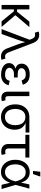

<svg xmlns="http://www.w3.org/2000/svg" viewBox="1460 -2261 812 3772"><g transform="rotate(90 1866.0 -375.0)"><path d="M165 -545.9V-303.7H210L404.8 -545.9H511.7L277.8 -271L508.8 0H399.4L202.6 -241.2H165V0H77.1V-545.9Z M551.8 0 761.2 -550.8 750 -580.1Q727.5 -638.2 700 -651.1Q672.4 -664.1 630.9 -654.8L622.1 -652.8L599.6 -729Q607.9 -732.9 626 -736.1Q644 -739.3 664.1 -739.3Q720.7 -739.3 761.2 -709.2Q801.8 -679.2 827.1 -612.8L1004.4 -147.9Q1026.4 -90.3 1054.2 -76.7Q1082 -63 1123.5 -72.3L1132.3 -74.2L1154.8 1.5Q1147 4.9 1129.6 8.3Q1112.3 11.7 1090.3 11.7Q1034.2 11.7 993.7 -18.3Q953.1 -48.3 928.2 -114.7L850.1 -323.7Q836.4 -360.8 826.2 -395.5Q815.9 -430.2 806.2 -464.8Q796.9 -430.7 786.9 -395.3Q776.9 -359.9 764.2 -323.7L647.9 0Z M1442.4 9.8Q1378.9 9.8 1328.4 -9.8Q1277.8 -29.3 1248.8 -64.7Q1219.7 -100.1 1219.7 -147.5Q1219.7 -170.4 1228.8 -194.8Q1237.8 -219.2 1261.5 -240.2Q1285.2 -261.2 1328.1 -272.9Q1288.1 -284.2 1267.1 -303.7Q1246.1 -323.2 1238.3 -346.4Q1230.5 -369.6 1230.5 -392.1Q1230.5 -467.8 1289.1 -510.3Q1347.7 -552.7 1440.9 -552.7Q1526.9 -552.7 1576.7 -517.1Q1626.5 -481.4 1644.5 -416.5L1560.5 -393.6Q1549.3 -431.6 1521 -453.4Q1492.7 -475.1 1440.4 -475.1Q1385.7 -475.1 1352.8 -451.7Q1319.8 -428.2 1319.8 -390.6Q1319.8 -357.9 1348.9 -337.4Q1377.9 -316.9 1436 -316.9H1501.5V-243.2H1436Q1378.9 -243.2 1345.7 -217Q1312.5 -190.9 1312.5 -153.3Q1312.5 -115.7 1348.9 -92.3Q1385.3 -68.8 1446.3 -68.8Q1504.9 -68.8 1531 -92Q1557.1 -115.2 1567.9 -159.7L1654.3 -140.1Q1638.7 -71.3 1586.4 -30.8Q1534.2 9.8 1442.4 9.8Z M1903.8 3.9Q1842.3 3.9 1811.8 -29.1Q1781.2 -62 1781.2 -121.1V-545.9H1869.1V-143.1Q1869.1 -105.5 1878.2 -90.1Q1887.2 -74.7 1914.6 -74.7Q1928.7 -74.7 1936 -75.7Q1943.4 -76.7 1949.7 -78.6L1967.3 -4.4Q1955.6 -1 1938.5 1.5Q1921.4 3.9 1903.8 3.9Z M2278.8 11.7Q2204.6 11.7 2148.4 -23.7Q2092.3 -59.1 2061.3 -122.3Q2030.3 -185.5 2030.3 -269.5Q2030.3 -353.5 2061.5 -415.5Q2092.8 -477.5 2148.7 -511.7Q2204.6 -545.9 2278.8 -545.9H2583.5V-471.2H2391.6Q2455.1 -448.2 2491.7 -394.8Q2528.3 -341.3 2528.3 -256.8Q2528.3 -179.2 2497.1 -118.4Q2465.8 -57.6 2409.7 -22.9Q2353.5 11.7 2278.8 11.7ZM2278.8 -467.3Q2224.1 -467.3 2189 -440.4Q2153.8 -413.6 2136.7 -368.7Q2119.6 -323.7 2119.6 -269.5Q2119.6 -215.8 2136.7 -169.4Q2153.8 -123 2189 -95Q2224.1 -66.9 2278.8 -66.9Q2334 -66.9 2369.6 -95.2Q2405.3 -123.5 2422.4 -169.7Q2439.5 -215.8 2439.5 -269.5Q2439.5 -323.7 2422.4 -368.7Q2405.3 -413.6 2369.6 -440.4Q2334 -467.3 2278.8 -467.3Z M2958.5 6.8Q2887.7 6.8 2848.1 -30.5Q2808.6 -67.9 2808.6 -134.8V-467.3H2628.9V-545.9H3075.2V-467.3H2896.5V-141.6Q2896.5 -105 2911.4 -88.1Q2926.3 -71.3 2960.4 -71.3Q2969.2 -71.3 2982.2 -73.2Q2995.1 -75.2 3005.9 -77.1L3023.4 -2.9Q2995.6 6.8 2958.5 6.8Z M3358.9 11.7Q3288.6 11.7 3234.4 -24.4Q3180.2 -60.5 3149.7 -124.3Q3119.1 -188 3119.1 -270.5Q3119.1 -354 3150.1 -417.5Q3181.2 -481 3236.3 -516.8Q3291.5 -552.7 3362.8 -552.7Q3425.8 -552.7 3467 -527.1Q3508.3 -501.5 3532.2 -462.2Q3556.2 -422.9 3567.9 -381.8L3603 -545.9H3686L3611.8 -272.9L3693.8 0H3610.8L3569.8 -167.5Q3556.6 -125.5 3531.5 -84.2Q3506.3 -43 3464.4 -15.6Q3422.4 11.7 3358.9 11.7ZM3544.4 -272.9 3543.9 -274.4Q3537.6 -300.3 3526.1 -334Q3514.6 -367.7 3494.9 -399.9Q3475.1 -432.1 3443.4 -453.1Q3411.6 -474.1 3365.2 -474.1Q3293 -474.1 3250.7 -419.4Q3208.5 -364.7 3208.5 -270Q3208.5 -176.8 3249.8 -121.8Q3291 -66.9 3360.4 -66.9Q3405.8 -66.9 3438 -88.4Q3470.2 -109.9 3491.7 -142.8Q3513.2 -175.8 3525.6 -210.4Q3538.1 -245.1 3543.9 -271.5ZM3337.9 -617.2 3354.5 -760.7H3448.7L3398.9 -617.2Z"/></g></svg>

Font: Inter
Style: Regular
Weight: 400
Designer: Rasmus Andersson
Foundry: rsms
Version: Version 4.001;git-9221beed3